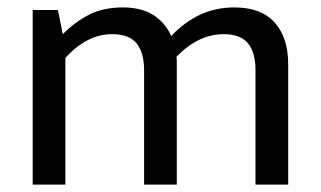

<svg xmlns="http://www.w3.org/2000/svg" viewBox="-20 -497 864 517"><path d="M156 0H68V-470H136L149 -405Q182 -438 220 -457.5Q258 -477 311 -477Q361 -477 393 -456.5Q425 -436 441 -400Q476 -437 518 -457Q560 -477 611 -477Q683 -477 719.5 -436.5Q756 -396 756 -324V0H668V-308Q668 -355 648 -380Q628 -405 582 -405Q514 -405 455 -344Q456 -339 456 -334Q456 -329 456 -324V0H368V-308Q368 -355 348 -380Q328 -405 282 -405Q214 -405 156 -341Z"/></svg>

Font: Mukta Mahee
Style: Regular
Weight: 400
Designer: Shuchita Grover, Noopur Datye, Girish Dalvi, Yashodeep Gholap
Foundry: Ek Type
Version: Version 2.538;PS 1.000;hotconv 16.6.51;makeotf.lib2.5.65220;